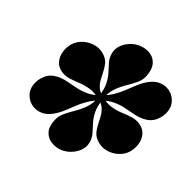

<svg xmlns="http://www.w3.org/2000/svg" viewBox="-150 -955 1025 1010"><g transform="rotate(30 362.5 -450.0)"><path d="M390 -438 375.5 -461Q411 -481.5 435 -505.2Q459 -529 477.2 -554Q495.5 -579 513.2 -602.2Q531 -625.5 554.5 -645Q583.5 -669 613.8 -673.2Q644 -677.5 669.8 -665.5Q695.5 -653.5 711 -629Q728.5 -602 724 -567.2Q719.5 -532.5 696.2 -503.8Q673 -475 634 -467Q606.5 -461.5 578 -463.5Q549.5 -465.5 519.5 -467.5Q489.5 -469.5 457.5 -464Q425.5 -458.5 390 -438ZM210 -255Q181 -231 150.8 -226.8Q120.5 -222.5 94.8 -234.5Q69 -246.5 53.5 -271Q36 -298 40.8 -332.8Q45.5 -367.5 68.8 -396.2Q92 -425 131 -433Q159 -438.5 187.2 -436.5Q215.5 -434.5 245.2 -432.5Q275 -430.5 307.2 -435.8Q339.5 -441 375 -461.5L389 -438.5Q353.5 -418 329.5 -394.2Q305.5 -370.5 287.5 -345.8Q269.5 -321 251.5 -297.8Q233.5 -274.5 210 -255ZM323 -108Q295.5 -108 271 -120.2Q246.5 -132.5 234 -158.8Q221.5 -185 231 -227Q237 -256 257 -279.2Q277 -302.5 301.2 -326Q325.5 -349.5 345.2 -379Q365 -408.5 370.5 -450H395.5Q388 -401.5 395 -369Q402 -336.5 414.8 -312.8Q427.5 -289 438.2 -267Q449 -245 449 -217Q449 -188.5 431 -163.8Q413 -139 384.2 -123.5Q355.5 -108 323 -108ZM375.5 -438.5Q340 -459 308.2 -462.2Q276.5 -465.5 247.2 -461.8Q218 -458 190.8 -456.8Q163.5 -455.5 137.5 -467Q108 -480.5 96.8 -506.2Q85.5 -532 89 -561.8Q92.5 -591.5 108 -617Q125 -644 155.2 -659.2Q185.5 -674.5 219.8 -674Q254 -673.5 283 -652.5Q303 -638 311.8 -618.5Q320.5 -599 325 -577Q329.5 -555 334.8 -533.2Q340 -511.5 352.2 -492.8Q364.5 -474 390 -460.5ZM482 -248Q462 -262.5 453.2 -282Q444.5 -301.5 440.2 -323.2Q436 -345 430.5 -366.5Q425 -388 412.8 -407Q400.5 -426 375 -439.5L389.5 -461Q425 -440.5 456.8 -437.2Q488.5 -434 517.8 -438Q547 -442 574 -443.2Q601 -444.5 627 -433Q656.5 -419.5 668 -393.8Q679.5 -368 676 -338.2Q672.5 -308.5 657 -283Q640 -256 609.8 -240.8Q579.5 -225.5 545.2 -226.2Q511 -227 482 -248ZM369.5 -450Q377 -499 370 -531.2Q363 -563.5 350.2 -587.2Q337.5 -611 326.8 -633Q316 -655 316 -683Q316 -711.5 334 -736.2Q352 -761 380.8 -776.5Q409.5 -792 442 -792Q469.5 -792 493.5 -780Q517.5 -768 529.8 -741.8Q542 -715.5 534 -673Q529 -644 509.2 -620.8Q489.5 -597.5 465 -574Q440.5 -550.5 420.5 -521Q400.5 -491.5 395 -450Z"/></g></svg>

Font: Bodoni Moda 9pt Black
Style: Italic
Weight: 900
Italic angle: -13°
Designer: Owen Earl
Foundry: indestructible type
Version: Version 2.004